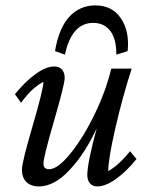

<svg xmlns="http://www.w3.org/2000/svg" viewBox="-20 -669 540 697"><path d="M215.8 -470.7 179.7 -483.4Q193.4 -566.4 231.4 -607.9Q269.5 -649.4 326.2 -649.4Q387.2 -649.4 418.9 -602.5Q450.7 -555.7 443.4 -483.4L402.3 -470.7Q402.8 -526.9 380.6 -556.4Q358.4 -585.9 318.4 -585.9Q240.2 -585.9 215.8 -470.7ZM176.8 -427.7Q194.8 -427.7 204.8 -416.7Q214.8 -405.8 214.8 -385.7Q214.8 -363.3 176.3 -230.7Q137.7 -98.1 137.7 -75.2Q137.7 -54.7 158.2 -54.7Q189.9 -54.7 236.8 -113Q283.7 -171.4 324.7 -256.8Q365.7 -342.3 383.8 -419.9H458Q423.8 -313.5 398.4 -202.4Q373 -91.3 373 -47.9Q411.6 -69.3 452.1 -120.1L475.6 -91.8Q438.5 -45.9 400.6 -19Q362.8 7.8 333 7.8Q316.4 7.8 306.6 -3.4Q296.9 -14.6 296.9 -33.2Q296.9 -77.1 331.1 -203.1Q288.6 -111.8 232.7 -52Q176.8 7.8 121.1 7.8Q92.3 7.8 75.9 -8.3Q59.6 -24.4 59.6 -53.7Q59.6 -79.1 98.6 -212.6Q137.7 -346.2 137.7 -372.1Q94.2 -349.1 56.6 -295.9L34.2 -327.1Q71.8 -373.5 109.6 -400.6Q147.5 -427.7 176.8 -427.7Z"/></svg>

Font: Crimson Pro
Style: Italic
Weight: 400
Italic angle: -12°
Designer: Jacques Le Bailly
Foundry: Baron von Fonthausen
Version: Version 1.003